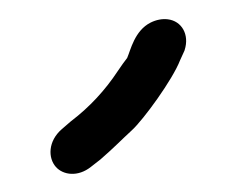

<svg xmlns="http://www.w3.org/2000/svg" viewBox="-20 -87 248 204"><path d="M140 -63C122.9 -54.4 118.7 -33.5 115.1 -25.4C112.9 -22.6 108.4 -16.5 105.2 -11.6C91.7 8.9 75.3 26.6 55.7 41.6L55.3 41.9L45.7 50.2C30.9 63 30.9 80.9 39.4 90.4C47.2 99.1 62.9 101.2 76.6 90.3L87.1 82.1L87.4 81.8C100.9 70.1 108.7 61.9 120 51.5C132.6 40 163.5 -2.6 171.3 -22.9L176 -33.2L176.2 -33.9C181.4 -50 173.3 -64.7 158.2 -66.5C152.4 -67.2 146 -66 140 -63Z"/></svg>

Font: MewTooHand
Style: BdWideIta
Weight: 400
Designer: Mew Too, Robert Jablonski
Version: Version 0.77